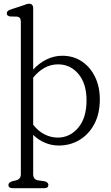

<svg xmlns="http://www.w3.org/2000/svg" viewBox="-20 -750 579 1004"><path d="M153.5 -706.5V-386Q185 -420.5 224.2 -439.5Q263.5 -458.5 305.5 -458.5Q363.5 -458.5 407.8 -429Q452 -399.5 477 -348Q502 -296.5 502 -230Q502 -156 473.5 -102Q445 -48 396.2 -18.5Q347.5 11 287.5 11Q249 11 214.5 -3.8Q180 -18.5 153.5 -45V161Q153.5 188.5 178.5 193L214 198Q233 204 233 217Q233 234 211.5 234H45.5Q24 234 24 217Q24 205 43 198L64 193Q89 186.5 89 161V-636.5Q89 -660.5 69.5 -663L32 -664Q15.5 -667 15.5 -680Q15.5 -693.5 34.5 -700L96 -720Q106 -723.5 115.5 -727Q125 -730.5 131.5 -730.5Q153.5 -730.5 153.5 -706.5ZM283.5 -413.5Q245 -413.5 212.2 -395Q179.5 -376.5 153.5 -344V-98Q178.5 -65 212.2 -47.8Q246 -30.5 282 -30.5Q345 -30.5 388.8 -81.8Q432.5 -133 432.5 -225Q432.5 -313 390.2 -363.2Q348 -413.5 283.5 -413.5Z"/></svg>

Font: Fraunces 72pt S100 Light
Style: Regular
Weight: 300
Version: Version 1.000; ttfautohint (v1.8.3)